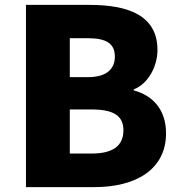

<svg xmlns="http://www.w3.org/2000/svg" viewBox="-20 -764 735 784"><path d="M86 0H367C529 0 658 -68 658 -220C658 -319 601 -375 526 -395V-399C586 -422 623 -494 623 -560C623 -703 500 -744 346 -744H86ZM265 -449V-608H339C414 -608 449 -586 449 -533C449 -482 415 -449 339 -449ZM265 -137V-317H354C441 -317 484 -293 484 -232C484 -168 440 -137 354 -137Z"/></svg>

Font: Noto Sans CJK Black
Style: Bold
Weight: 900
Designer: Ryoko NISHIZUKA (kana & ideographs); Paul D. Hunt (Latin, Greek & Cyrillic); Wenlong ZHANG (bopomofo); Sandoll Communica
Foundry: Adobe Systems Incorporated
Version: Version 1.000;PS 1;hotconv 1.0.78;makeotf.lib2.5.61930